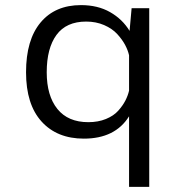

<svg xmlns="http://www.w3.org/2000/svg" viewBox="-20 -532 750 752"><path d="M297 -512Q363 -512 411.2 -484.5Q459.5 -457 487.5 -411L495.5 -500H564.5V200H485.5V-76.5Q431 11 308.5 11Q203.5 11 142.8 -56Q82 -123 82 -249Q82 -376 139 -444Q196 -512 297 -512ZM163 -249Q163 -157 204.8 -105.2Q246.5 -53.5 326 -53.5Q364.5 -53.5 395 -66Q425.5 -78.5 443.2 -98.5Q461 -118.5 471 -138Q481 -157.5 485.5 -177V-315.5Q481 -335.5 469.8 -356.5Q458.5 -377.5 439 -398.8Q419.5 -420 387.8 -433.8Q356 -447.5 317.5 -447.5Q239.5 -447.5 201.2 -395.2Q163 -343 163 -249Z"/></svg>

Font: League Mono Light
Style: Regular
Weight: 300
Width: 6
Designer: Tyler Finck
Foundry: The League of Moveable Type / Tyler Finck
Version: Version 2.210